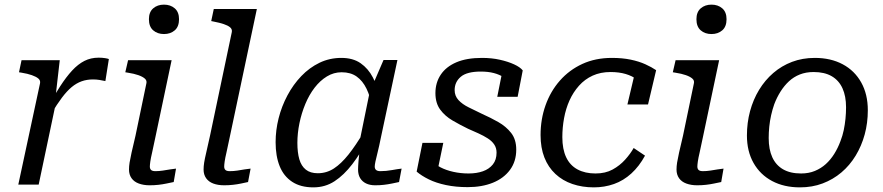

<svg xmlns="http://www.w3.org/2000/svg" viewBox="-20 -797 3813 829"><path d="M59 0H147L226 -375L220 -380L238 -537H73L62 -485L74 -483Q99 -479 117.5 -472.5Q136 -466 145.5 -458Q155 -450 153 -438ZM450 -542Q446 -544 433.5 -546Q421 -548 406 -548Q372 -548 344.5 -534Q317 -520 291.5 -492.5Q266 -465 239.5 -424Q213 -383 182 -328L201 -305Q226 -347 247.5 -375.5Q269 -404 289.5 -421Q310 -438 332.5 -446Q355 -454 381 -454Q396 -454 408.5 -452Q421 -450 435 -447Z M537 -65Q537 -79 539.5 -95Q542 -111 548 -138Q554 -165 565 -211L612 -437Q615 -449 605.5 -457.5Q596 -466 577.5 -472.5Q559 -479 533 -483L521 -485L533 -537H721L651 -205Q643 -165 637 -139.5Q631 -114 629 -99.5Q627 -85 627 -78Q627 -68 632.5 -63Q638 -58 651 -58Q667 -58 683 -60.5Q699 -63 714 -65.5Q729 -68 740 -69L730 -11Q715 -8 698.5 -4.5Q682 -1 664 1Q646 3 626 3Q600 3 579.5 -4.5Q559 -12 548 -27.5Q537 -43 537 -65ZM623 -714Q623 -745 641.5 -761Q660 -777 688 -777Q716 -777 734.5 -761Q753 -745 753 -714Q753 -682 734.5 -666Q716 -650 688 -650Q660 -650 641.5 -666Q623 -682 623 -714Z M981 -659Q983 -671 973.5 -679Q964 -687 946 -693Q928 -699 902 -704L892 -706L903 -758H1089L972 -205Q964 -165 958 -139.5Q952 -114 950 -99.5Q948 -85 948 -78Q948 -68 953.5 -63Q959 -58 972 -58Q989 -58 1005 -60.5Q1021 -63 1035.5 -65.5Q1050 -68 1062 -69L1051 -11Q1037 -8 1020.5 -4.5Q1004 -1 985.5 1Q967 3 948 3Q921 3 901 -4.5Q881 -12 870 -27.5Q859 -43 859 -65Q859 -79 861.5 -95Q864 -111 870.5 -138.5Q877 -166 887 -212Z M1621 -376 1587 -333Q1579 -380 1562.5 -414Q1546 -448 1520 -466.5Q1494 -485 1455 -485Q1421 -485 1391.5 -467Q1362 -449 1338.5 -418.5Q1315 -388 1298.5 -348.5Q1282 -309 1273 -265.5Q1264 -222 1264 -180Q1264 -138 1272.5 -109Q1281 -80 1300.5 -64.5Q1320 -49 1352 -49Q1390 -49 1421.5 -69.5Q1453 -90 1484.5 -129.5Q1516 -169 1551 -228L1570 -198Q1537 -135 1501 -88Q1465 -41 1424.5 -14.5Q1384 12 1333 12Q1278 12 1241.5 -12Q1205 -36 1187.5 -79.5Q1170 -123 1170 -183Q1170 -235 1183 -286.5Q1196 -338 1221 -385Q1246 -432 1281 -468.5Q1316 -505 1359.5 -526Q1403 -547 1454 -547Q1504 -547 1537 -524Q1570 -501 1590 -462.5Q1610 -424 1621 -376ZM1696 -538 1625 -205Q1617 -165 1610.5 -139.5Q1604 -114 1601 -99.5Q1598 -85 1598 -78Q1598 -68 1604 -63Q1610 -58 1622 -58Q1647 -58 1671.5 -62.5Q1696 -67 1714 -69L1703 -11Q1689 -8 1672 -4.5Q1655 -1 1637.5 1Q1620 3 1600 3Q1577 3 1560.5 -5Q1544 -13 1535 -28Q1526 -43 1526 -65Q1526 -77 1528 -102Q1530 -127 1534 -162L1526 -154L1578 -409L1583 -415L1636 -538Z M1999 11Q1948 11 1905.5 2Q1863 -7 1831.5 -22.5Q1800 -38 1779 -56L1804 -180H1894L1865 -40Q1847 -48 1841 -57.5Q1835 -67 1837 -78.5Q1839 -90 1845 -104Q1858 -87 1882 -74.5Q1906 -62 1937.5 -55Q1969 -48 2003 -48Q2038 -48 2065 -57.5Q2092 -67 2108 -87Q2124 -107 2124 -138Q2124 -158 2114 -173Q2104 -188 2086 -199.5Q2068 -211 2046 -221Q2024 -231 2001 -241Q1966 -258 1933.5 -277Q1901 -296 1880.5 -324Q1860 -352 1860 -395Q1860 -440 1883 -474.5Q1906 -509 1950.5 -528Q1995 -547 2061 -547Q2103 -547 2138.5 -539Q2174 -531 2200 -519Q2226 -507 2237 -493L2215 -379H2127L2149 -489Q2158 -488 2167.5 -481Q2177 -474 2182.5 -462Q2188 -450 2185 -433Q2174 -451 2155.5 -463Q2137 -475 2112.5 -481.5Q2088 -488 2056 -488Q1996 -488 1969.5 -465.5Q1943 -443 1943 -408Q1943 -383 1959.5 -365Q1976 -347 2003.5 -333.5Q2031 -320 2062 -305Q2098 -289 2131.5 -270Q2165 -251 2187 -223Q2209 -195 2209 -151Q2209 -100 2182 -63.5Q2155 -27 2108 -8Q2061 11 1999 11Z M2551 -48Q2594 -48 2625 -65Q2656 -82 2679 -107.5Q2702 -133 2716 -158L2765 -125Q2740 -79 2706 -48Q2672 -17 2631 -2.5Q2590 12 2544 12Q2494 12 2451.5 -2.5Q2409 -17 2378 -46Q2347 -75 2330.5 -117Q2314 -159 2314 -214Q2314 -282 2335.5 -342.5Q2357 -403 2397.5 -449Q2438 -495 2494.5 -521Q2551 -547 2622 -547Q2667 -547 2703 -539.5Q2739 -532 2766.5 -519.5Q2794 -507 2813 -494L2778 -346H2689L2720 -477Q2732 -475 2741 -469Q2750 -463 2755.5 -455Q2761 -447 2762.5 -438Q2764 -429 2761 -421Q2749 -439 2729.5 -454Q2710 -469 2681.5 -477.5Q2653 -486 2616 -486Q2573 -486 2539 -470.5Q2505 -455 2480 -427Q2455 -399 2439 -363.5Q2423 -328 2415.5 -287Q2408 -246 2408 -205Q2408 -153 2424.5 -118Q2441 -83 2473.5 -65.5Q2506 -48 2551 -48Z M2901 -65Q2901 -79 2903.5 -95Q2906 -111 2912 -138Q2918 -165 2929 -211L2976 -437Q2979 -449 2969.5 -457.5Q2960 -466 2941.5 -472.5Q2923 -479 2897 -483L2885 -485L2897 -537H3085L3015 -205Q3007 -165 3001 -139.5Q2995 -114 2993 -99.5Q2991 -85 2991 -78Q2991 -68 2996.5 -63Q3002 -58 3015 -58Q3031 -58 3047 -60.5Q3063 -63 3078 -65.5Q3093 -68 3104 -69L3094 -11Q3079 -8 3062.5 -4.5Q3046 -1 3028 1Q3010 3 2990 3Q2964 3 2943.5 -4.5Q2923 -12 2912 -27.5Q2901 -43 2901 -65ZM2987 -714Q2987 -745 3005.5 -761Q3024 -777 3052 -777Q3080 -777 3098.5 -761Q3117 -745 3117 -714Q3117 -682 3098.5 -666Q3080 -650 3052 -650Q3024 -650 3005.5 -666Q2987 -682 2987 -714Z M3609 -188Q3618 -211 3623 -235Q3628 -259 3630.5 -284Q3633 -309 3633 -334Q3633 -382 3617.5 -416Q3602 -450 3571 -468Q3540 -486 3493 -486Q3460 -486 3433.5 -475.5Q3407 -465 3386.5 -446Q3366 -427 3350 -401.5Q3334 -376 3323 -347Q3315 -324 3309.5 -299.5Q3304 -275 3301.5 -250Q3299 -225 3299 -201Q3299 -152 3314.5 -118Q3330 -84 3361 -66Q3392 -48 3439 -48Q3472 -48 3498.5 -59Q3525 -70 3545.5 -88.5Q3566 -107 3582 -132.5Q3598 -158 3609 -188ZM3205 -212Q3205 -267 3218.5 -317Q3232 -367 3257.5 -409Q3283 -451 3319 -482Q3355 -513 3400 -530Q3445 -547 3498 -547Q3567 -547 3618.5 -519.5Q3670 -492 3698.5 -441Q3727 -390 3727 -321Q3727 -266 3713.5 -216.5Q3700 -167 3674.5 -125Q3649 -83 3613 -52.5Q3577 -22 3532 -5Q3487 12 3434 12Q3365 12 3313.5 -15.5Q3262 -43 3233.5 -93.5Q3205 -144 3205 -212Z"/></svg>

Font: Roboto Serif
Style: Italic
Weight: 400
Italic angle: -10°
Designer: Greg Gazdowicz
Foundry: Commercial Type
Version: Version 1.008